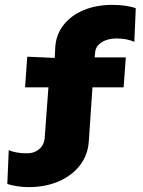

<svg xmlns="http://www.w3.org/2000/svg" viewBox="-20 -756 588 789"><path d="M442 -736Q471 -736 497.5 -732Q524 -728 538 -722L532 -584Q501 -598 459 -598Q422 -598 397.5 -582Q373 -566 371 -541L369 -520H497L488 -397H360L345 -177Q342 -121 309.5 -78Q277 -35 222 -11Q167 13 97 13Q73 13 49 9Q25 5 10 0L16 -139Q45 -126 91 -126Q122 -126 142.5 -144.5Q163 -163 164 -194L179 -397H83L92 -523L205 -518L207 -561Q210 -613 240.5 -652.5Q271 -692 323 -714Q375 -736 442 -736Z"/></svg>

Font: Non Bureau Extended
Style: Bold
Weight: 700
Width: 7
Designer: Jona Saucedo
Foundry: Non Foundry
Version: Version 1.000; ttfautohint (v1.8.4)